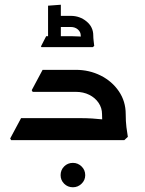

<svg xmlns="http://www.w3.org/2000/svg" viewBox="-20 -592 613 811"><path d="M411 -110Q411 -136 396.5 -157.5Q382 -179 357 -191.5Q332 -204 300 -204H153V-215L163 -297H300Q357 -297 405 -273Q453 -249 482 -206.5Q511 -164 511 -110ZM27 0 23 -7 69 -93H208V0ZM69 0V-93H320Q345 -93 369.5 -91.5Q394 -90 410 -88Q426 -86 426 -86V0ZM118 -204 114 -211 160 -297H278V-204ZM421 0Q418 -22 414.5 -49.5Q411 -77 411 -110H511Q511 -79 514 -55Q517 -31 520 -14L505 0ZM288 199Q266 199 251 184Q236 169 236 148Q236 126 251 111Q266 96 288 96Q309 96 324.5 111Q340 126 340 148Q340 169 324.5 184Q309 199 288 199ZM321 -442Q321 -457 309 -467.5Q297 -478 279 -478H223V-525H279Q317 -525 345.5 -501.5Q374 -478 374 -442ZM155 -393 153 -396 175 -439H215V-393ZM215 -393V-439H286Q300 -439 314 -438Q328 -437 328 -437V-393ZM326 -393Q325 -406 323 -419Q321 -432 321 -442H374Q374 -432 375.5 -419.5Q377 -407 378 -398L372 -393ZM183 -393V-568L237 -572V-393Z"/></svg>

Font: Fustat SemiBold
Style: Regular
Weight: 600
Designer: Mohamed Gaber, Khaled Hosny, Laura Garcia Mut
Foundry: Kief Type Foundry, Alif Type Foundry, Hard Type Foundry
Version: Version 1.007